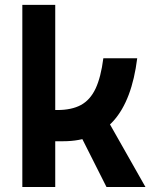

<svg xmlns="http://www.w3.org/2000/svg" viewBox="-20 -752 626 772"><path d="M151.4 -184.1V-309.6H210Q268.1 -309.6 305.4 -329.8Q342.8 -350.1 364.3 -395.8Q385.7 -441.4 395.5 -517.6H531.7Q510.7 -349.6 437 -266.8Q363.3 -184.1 234.4 -184.1ZM69.8 0V-732.4H202.1V0ZM408.2 0 281.2 -252 399.4 -292 564.9 0Z"/></svg>

Font: Cascadia Mono
Style: Regular
Weight: 400
Monospace: yes
Designer: Aaron Bell
Foundry: Saja Typeworks
Version: Version 2404.023